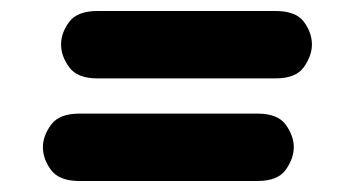

<svg xmlns="http://www.w3.org/2000/svg" viewBox="-20 -501 618 349"><path d="M157 -358.5Q120.5 -358.5 105.8 -378.8Q91 -399 91 -420Q91 -441.5 105.8 -461.2Q120.5 -481 157 -481H481Q518 -481 532.5 -461.2Q547 -441.5 547 -420Q547 -400 532.5 -379.2Q518 -358.5 481 -358.5ZM124.5 -172Q87.5 -172 72.8 -192Q58 -212 58 -233.5Q58 -254 72.8 -274.2Q87.5 -294.5 124.5 -294.5H448Q485 -294.5 499.5 -274.2Q514 -254 514 -233.5Q514 -213 499.5 -192.5Q485 -172 448 -172Z"/></svg>

Font: Edu AU VIC WA NT Pre
Style: Bold
Weight: 700
Designer: Tina and Corey Anderson, Eben Sorkin, Mirko Velimirovic
Foundry: Google for Education
Version: Version 1.001